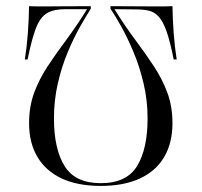

<svg xmlns="http://www.w3.org/2000/svg" viewBox="-20 -591 653 622"><path d="M538.7 -571Q539.5 -526.6 542.7 -483.1Q546 -439.5 552.4 -398.4H542.7Q531.5 -454.8 520.2 -487.5Q508.9 -520.2 495.2 -535.9Q481.5 -551.6 463.7 -556Q446 -560.5 421 -560.5L350.8 -561.3Q383.9 -508.1 416.9 -463.7Q450 -419.4 477.8 -377.4Q505.6 -335.5 522.2 -290.7Q538.7 -246 538.7 -191.9Q538.7 -128.2 512.1 -82.7Q485.5 -37.1 433.5 -12.9Q381.5 11.3 306.5 11.3Q231.5 11.3 179.8 -12.9Q128.2 -37.1 101.2 -82.7Q74.2 -128.2 74.2 -191.9Q74.2 -246 90.7 -290.7Q107.3 -335.5 135.1 -377.4Q162.9 -419.4 196 -463.7Q229 -508.1 262.1 -561.3H191.9Q154 -561.3 132.3 -548.4Q110.5 -535.5 96.8 -500.8Q83.1 -466.1 69.4 -398.4H60.5Q66.9 -439.5 70.2 -483.1Q73.4 -526.6 74.2 -571Q86.3 -570.2 102 -570.2Q117.7 -570.2 129 -570.2Q145.2 -570.2 177.8 -570.6Q210.5 -571 274.2 -571V-562.9Q259.7 -540.3 239.1 -504Q218.5 -467.7 199.2 -421.4Q179.8 -375 167.3 -320.6Q154.8 -266.1 154.8 -207.3Q154.8 -108.9 189.1 -53.2Q223.4 2.4 306.5 2.4Q390.3 2.4 424.2 -53.2Q458.1 -108.9 458.1 -207.3Q458.1 -266.1 445.2 -320.6Q432.3 -375 412.9 -421.4Q393.5 -467.7 373.4 -504Q353.2 -540.3 337.9 -562.9V-571Q381.5 -571 416.5 -570.6Q451.6 -570.2 483.9 -570.2Q495.2 -570.2 510.9 -570.2Q526.6 -570.2 538.7 -571Z"/></svg>

Font: Playfair 144pt SemiCondensed Light
Style: Regular
Weight: 300
Width: 4
Designer: Claus Eggers Sørensen
Foundry: Claus Eggers Sørensen
Version: Version 2.203